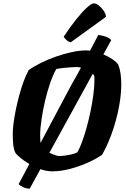

<svg xmlns="http://www.w3.org/2000/svg" viewBox="-20 -1020 752 1143"><path d="M157 103Q136 103 116.5 93.5Q97 84 91 76L404 -513Q434 -565 465 -622.5Q496 -680 522.5 -730.5Q549 -781 565 -812Q595 -808 614.5 -800Q634 -792 642 -781ZM291 0Q257 0 221 -13Q185 -26 153.5 -44.5Q122 -63 99.5 -82Q77 -101 70 -113Q63 -128 59.5 -153Q56 -178 56 -226Q56 -250 60.5 -285.5Q65 -321 73.5 -363.5Q82 -406 93.5 -449Q105 -492 119.5 -532Q134 -572 151 -603Q182 -625 224.5 -646Q267 -667 314.5 -683.5Q362 -700 408.5 -710Q455 -720 494 -720Q518 -720 546.5 -712.5Q575 -705 602.5 -693Q630 -681 652 -665.5Q674 -650 684 -635Q693 -613 697.5 -583Q702 -553 702 -515Q702 -478 696.5 -435.5Q691 -393 681 -348.5Q671 -304 657 -260Q643 -216 625.5 -175Q608 -134 588 -99Q556 -76 505.5 -53Q455 -30 398.5 -15Q342 0 291 0ZM331 -91Q343 -91 364 -93.5Q385 -96 406 -101Q427 -106 440 -113Q455 -138 469.5 -178Q484 -218 497 -265.5Q510 -313 520 -362.5Q530 -412 536 -457.5Q542 -503 542 -538Q542 -549 542 -556.5Q542 -564 541 -569Q537 -577 525 -586Q513 -595 497 -603Q481 -611 466 -616Q451 -621 441 -621Q426 -621 403 -619.5Q380 -618 356.5 -615.5Q333 -613 315 -609Q297 -578 279.5 -528Q262 -478 248.5 -420.5Q235 -363 227 -308Q219 -253 219 -212Q219 -195 220.5 -177.5Q222 -160 224 -146Q228 -138 242.5 -128.5Q257 -119 274.5 -110.5Q292 -102 308 -96.5Q324 -91 331 -91ZM401 -768Q386 -772 375 -782.5Q364 -793 359 -801Q397 -859 433 -904Q469 -949 497 -974.5Q525 -1000 538 -1000Q552 -1000 568 -987.5Q584 -975 596.5 -957Q609 -939 611 -920Z"/></svg>

Font: Texturina Medium 12pt Black
Style: Italic
Weight: 900
Italic angle: -11°
Version: Version 1.002